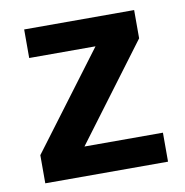

<svg xmlns="http://www.w3.org/2000/svg" viewBox="-65 -591 630 653"><g transform="rotate(-10 250.0 -264.0)"><path d="M463.9 0H40V-97.2L289.1 -429.2H60.1V-527.8H439.9V-430.2L192.9 -100.1H463.9Z"/></g></svg>

Font: Libra Sans Modern
Style: Bold
Weight: 700
Foundry: Stefan Peev, Context Ltd
Version: Version 1.000